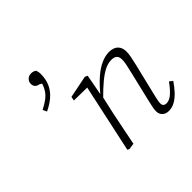

<svg xmlns="http://www.w3.org/2000/svg" viewBox="-176 -950 1168 1168"><g transform="rotate(-45 408.5 -365.5)"><path d="M226 -743Q237 -743 245.5 -740Q254 -737 260 -732Q262 -726 264 -717.5Q266 -709 266 -699Q266 -654 250.5 -619Q235 -584 204.5 -557Q174 -530 131 -510L119 -536Q152 -553 174 -569.5Q196 -586 210 -607.5Q224 -629 234 -663L238 -645L218 -659Q199 -662 189.5 -672Q180 -682 180 -699Q180 -717 193 -730Q206 -743 226 -743ZM325 6 312 0 411 -459 420 -440 294 -442 299 -468 443 -497 460 -489 435 -355 438 -352 408 -218Q397 -164 386 -109.5Q375 -55 364 0ZM658 12Q632 12 616.5 -3Q601 -18 601 -41Q601 -60 605 -77Q609 -94 614 -118L661 -316Q668 -345 673 -369Q678 -393 678 -410Q678 -434 666 -445Q654 -456 630 -456Q602 -456 573 -442Q544 -428 507.5 -398Q471 -368 423 -319V-358H437Q475 -404 512 -436Q549 -468 585 -484Q621 -500 653 -500Q691 -500 711 -480.5Q731 -461 731 -427Q731 -406 726 -381.5Q721 -357 714 -327L665 -124Q661 -105 657 -88.5Q653 -72 653 -58Q653 -45 660 -38Q667 -31 681 -31Q704 -31 728.5 -51Q753 -71 785 -115L806 -99Q785 -68 762 -43Q739 -18 713 -3Q687 12 658 12Z"/></g></svg>

Font: Source Serif 4 Light
Style: Italic
Weight: 300
Italic angle: -12°
Designer: Frank Grießhammer
Foundry: Adobe Systems Incorporated
Version: Version 4.004;hotconv 1.0.116;makeotfexe 2.5.65601